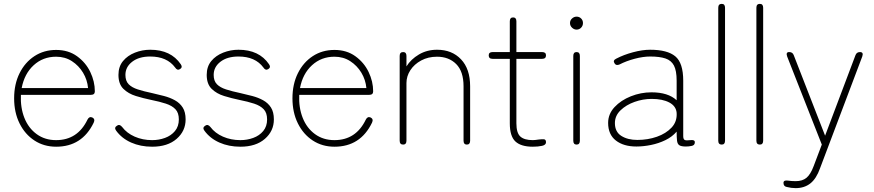

<svg xmlns="http://www.w3.org/2000/svg" viewBox="-20 -747 4517 992"><path d="M270 11Q207 11 158 -21Q109 -53 81 -109.5Q53 -166 53 -239Q53 -312 81 -368.5Q109 -425 158 -457Q207 -489 270 -489Q333 -489 378 -456.5Q423 -424 446.5 -375Q470 -326 470 -275Q470 -257 450 -257H88Q85 -191 106 -138Q127 -85 169.5 -54Q212 -23 270 -23Q381 -23 432 -129Q441 -147 457 -140Q473 -132 464 -113Q404 11 270 11ZM92 -292H435Q431 -335 409 -371.5Q387 -408 351.5 -431Q316 -454 270 -454Q202 -454 154 -410Q106 -366 92 -292Z M766 11Q706 11 657.5 -10.5Q609 -32 580 -72Q568 -88 585 -98Q598 -107 611 -91Q635 -59 676 -41Q717 -23 766 -23Q801 -23 832.5 -34.5Q864 -46 884 -70Q904 -94 904 -130Q904 -164 886.5 -182.5Q869 -201 837 -211.5Q805 -222 760 -231Q721 -239 682 -251Q643 -263 617.5 -288Q592 -313 592 -360Q592 -403 615.5 -431.5Q639 -460 677 -475Q715 -490 756 -490Q863 -490 914 -415Q925 -399 910 -390Q896 -381 885 -398Q843 -455 756 -455Q698 -455 663 -428Q628 -401 628 -360Q628 -329 644.5 -312Q661 -295 692 -285Q723 -275 766 -266Q797 -259 827.5 -251Q858 -243 883.5 -229Q909 -215 924 -191.5Q939 -168 939 -130Q939 -70 892.5 -29.5Q846 11 766 11Z M1222 11Q1162 11 1113.5 -10.5Q1065 -32 1036 -72Q1024 -88 1041 -98Q1054 -107 1067 -91Q1091 -59 1132 -41Q1173 -23 1222 -23Q1257 -23 1288.5 -34.5Q1320 -46 1340 -70Q1360 -94 1360 -130Q1360 -164 1342.5 -182.5Q1325 -201 1293 -211.5Q1261 -222 1216 -231Q1177 -239 1138 -251Q1099 -263 1073.5 -288Q1048 -313 1048 -360Q1048 -403 1071.5 -431.5Q1095 -460 1133 -475Q1171 -490 1212 -490Q1319 -490 1370 -415Q1381 -399 1366 -390Q1352 -381 1341 -398Q1299 -455 1212 -455Q1154 -455 1119 -428Q1084 -401 1084 -360Q1084 -329 1100.5 -312Q1117 -295 1148 -285Q1179 -275 1222 -266Q1253 -259 1283.5 -251Q1314 -243 1339.5 -229Q1365 -215 1380 -191.5Q1395 -168 1395 -130Q1395 -70 1348.5 -29.5Q1302 11 1222 11Z M1708 11Q1645 11 1596 -21Q1547 -53 1519 -109.5Q1491 -166 1491 -239Q1491 -312 1519 -368.5Q1547 -425 1596 -457Q1645 -489 1708 -489Q1771 -489 1816 -456.5Q1861 -424 1884.5 -375Q1908 -326 1908 -275Q1908 -257 1888 -257H1526Q1523 -191 1544 -138Q1565 -85 1607.5 -54Q1650 -23 1708 -23Q1819 -23 1870 -129Q1879 -147 1895 -140Q1911 -132 1902 -113Q1842 11 1708 11ZM1530 -292H1873Q1869 -335 1847 -371.5Q1825 -408 1789.5 -431Q1754 -454 1708 -454Q1640 -454 1592 -410Q1544 -366 1530 -292Z M2063 0Q2045 0 2045 -20V-458Q2045 -478 2063 -478Q2080 -478 2080 -458V-404Q2103 -441 2144.5 -465.5Q2186 -490 2238 -490Q2315 -490 2362 -440.5Q2409 -391 2409 -301V-20Q2409 0 2392 0Q2375 0 2375 -20V-301Q2375 -378 2337 -416Q2299 -454 2238 -454Q2192 -454 2156 -434.5Q2120 -415 2100 -384Q2080 -353 2080 -318V-20Q2080 0 2063 0Z M2733 11Q2672 11 2643 -16Q2614 -43 2614 -110V-443H2525Q2505 -443 2505 -461Q2505 -478 2525 -478H2614V-637Q2614 -657 2631 -657Q2648 -657 2648 -637V-478H2781Q2801 -478 2801 -461Q2801 -443 2781 -443H2648V-110Q2648 -60 2668.5 -41.5Q2689 -23 2733 -23Q2740 -23 2747.5 -24Q2755 -25 2762 -26Q2778 -28 2789.5 -27.5Q2801 -27 2801 -12Q2801 2 2780.5 6.5Q2760 11 2733 11Z M2959 0Q2942 0 2942 -20V-458Q2942 -478 2959 -478Q2976 -478 2976 -458V-20Q2976 0 2959 0ZM2959 -594Q2946 -594 2935.5 -604Q2925 -614 2925 -628Q2925 -642 2935.5 -651.5Q2946 -661 2959 -661Q2973 -661 2982.5 -651.5Q2992 -642 2992 -628Q2992 -614 2982.5 -604Q2973 -594 2959 -594Z M3268 10Q3202 10 3162 -21Q3122 -52 3122 -112Q3122 -158 3155 -193.5Q3188 -229 3239.5 -249.5Q3291 -270 3346 -270Q3432 -270 3476 -229V-330Q3476 -382 3462 -408.5Q3448 -435 3418 -445Q3388 -455 3339 -455Q3303 -455 3259.5 -443.5Q3216 -432 3181 -414Q3163 -406 3155 -420Q3145 -435 3164 -444Q3202 -464 3250.5 -477Q3299 -490 3339 -490Q3428 -490 3469 -456Q3510 -422 3510 -330V-44Q3510 -28 3517.5 -24Q3525 -20 3547 -23Q3570 -26 3570 -12Q3570 4 3553 7Q3538 10 3524 10Q3500 10 3490 3.5Q3480 -3 3478 -20Q3476 -37 3476 -67Q3453 -40 3418 -23Q3383 -6 3343.5 2Q3304 10 3268 10ZM3273 -24Q3327 -24 3374 -40.5Q3421 -57 3450 -88Q3479 -119 3476 -164Q3473 -199 3438 -217.5Q3403 -236 3347 -236Q3302 -236 3258.5 -220.5Q3215 -205 3186 -177Q3157 -149 3157 -111Q3157 -66 3190 -45Q3223 -24 3273 -24Z M3709 0Q3691 0 3691 -20V-707Q3691 -727 3709 -727Q3726 -727 3726 -707V-20Q3726 0 3709 0Z M3906 0Q3888 0 3888 -20V-707Q3888 -727 3906 -727Q3923 -727 3923 -707V-20Q3923 0 3906 0Z M4091 225Q4068 225 4045 219Q4028 216 4028 198Q4028 183 4050 186Q4070 189 4091 189Q4126 189 4147 171.5Q4168 154 4184 111L4226 0L4047 -455Q4039 -478 4057 -478H4058Q4075 -478 4081 -462L4243 -46L4400 -462Q4406 -478 4423 -478Q4443 -478 4435 -455L4217 122Q4198 176 4167 200.5Q4136 225 4091 225Z"/></svg>

Font: Zen Maru Gothic Light
Style: Regular
Weight: 300
Designer: Yoshimichi Ohira
Foundry: Positype
Version: Version 1.001